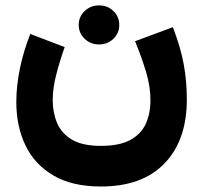

<svg xmlns="http://www.w3.org/2000/svg" viewBox="-20 -470 746 706"><path d="M269.5 -378.4Q269.5 -408.7 291.3 -429.4Q313 -450.2 344.2 -450.2Q375.5 -450.2 397 -429.4Q418.5 -408.7 418.5 -378.4Q418.5 -348.1 397 -327.4Q375.5 -306.6 344.2 -306.6Q313 -306.6 291.3 -327.4Q269.5 -348.1 269.5 -378.4ZM350.6 66.4Q418.9 66.4 459 44.7Q499 22.9 516.1 -14.9Q533.2 -52.7 533.2 -101.6Q533.2 -153.3 516.1 -209Q499 -264.6 476.6 -318.4L615.7 -370.1Q644.5 -294.9 655.8 -232.7Q667 -170.4 667 -104.5Q667 45.4 585.2 130.6Q503.4 215.8 350.6 215.8Q245.6 215.8 176.5 175.3Q107.4 134.8 73.7 64.7Q40 -5.4 40 -94.7Q40 -154.3 53.2 -218Q66.4 -281.7 91.3 -345.2L217.8 -296.9Q199.2 -244.1 186.5 -194.3Q173.8 -144.5 173.8 -102.1Q173.8 -56.2 189.9 -17.8Q206.1 20.5 244.6 43.5Q283.2 66.4 350.6 66.4Z"/></svg>

Font: Vazirmatn RD Black
Style: Regular
Weight: 900
Designer: Saber Rastikerdar
Foundry: Saber Rastikerdar
Version: Version 32.102